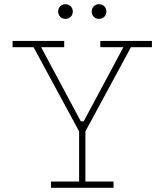

<svg xmlns="http://www.w3.org/2000/svg" viewBox="-20 -895 784 915"><path d="M292 -805C312 -805 327 -820 327 -840C327 -860 312 -875 292 -875C272 -875 257 -860 257 -840C257 -820 272 -805 292 -805ZM452 -805C472 -805 487 -820 487 -840C487 -860 472 -875 452 -875C432 -875 417 -860 417 -840C417 -820 432 -805 452 -805ZM604 -670H704V-700H458V-670H568L379 -317H365L176 -670H286V-700H40V-670H140L357 -269V-30H223V0H521V-30H387V-269Z"/></svg>

Font: Space Cowgirl Thin
Style: Regular
Weight: 100
Designer: Valery Marier
Foundry: Valery Marier
Version: Version 1.000;hotconv 1.0.109;makeotfexe 2.5.65596